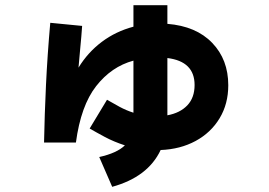

<svg xmlns="http://www.w3.org/2000/svg" viewBox="-20 -648 1040 741"><path d="M273 -98H150Q152 -205 157.5 -320.5Q163 -436 174 -560L297 -548Q294 -505 290 -465Q286 -425 283 -387Q319 -446 373 -486.5Q427 -527 495 -545V-628H626V-556Q737 -547 799 -482.5Q861 -418 861 -319Q861 -247 827.5 -191.5Q794 -136 735 -104Q676 -72 600 -69Q551 35 413 73L363 -42Q431 -57 462 -87Q419 -101 384.5 -119.5Q350 -138 326 -152L393 -263Q417 -249 442 -235.5Q467 -222 495 -213V-414Q410 -391 351 -315.5Q292 -240 273 -98ZM731 -320Q731 -411 626 -424V-203Q675 -212 703 -241.5Q731 -271 731 -320Z"/></svg>

Font: Murecho
Style: Bold
Weight: 700
Designer: Neil Summerour
Foundry: Positype
Version: Version 1.010; ttfautohint (v1.8.3)